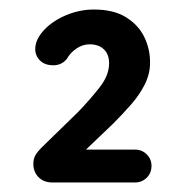

<svg xmlns="http://www.w3.org/2000/svg" viewBox="-20 -797 388 403"><path d="M90 -414Q72 -414 61 -425Q50 -436 50 -453Q50 -464 54.5 -471.5Q59 -479 67 -487L144 -562Q169 -588 189 -613.5Q209 -639 209 -664Q209 -683 198 -693.5Q187 -704 168 -704Q154 -704 141 -695.5Q128 -687 120 -673Q114 -666 107 -663Q100 -660 92 -660Q74 -660 64 -670Q54 -680 54 -694Q54 -714 72 -733.5Q90 -753 118.5 -765Q147 -777 177 -777Q219 -777 245 -760.5Q271 -744 283 -719Q295 -694 295 -666Q295 -642 284 -620Q273 -598 255 -577.5Q237 -557 218 -538L151 -474L145 -483H263Q278 -483 288 -473Q298 -463 298 -449Q298 -434 288 -424Q278 -414 263 -414Z"/></svg>

Font: Quicksand SemiBold
Style: Regular
Weight: 600
Designer: Andrew Paglinawan
Foundry: Andrew Paglinawan
Version: Version 3.004